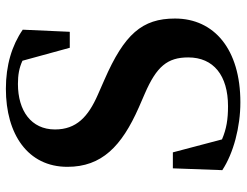

<svg xmlns="http://www.w3.org/2000/svg" viewBox="-110 -688 818 637"><g transform="rotate(-90 298.5 -370.0)"><path d="M277 19C453 19 555 -68 555 -198C555 -307 503 -366 352 -432L302 -454C229 -486 187 -525 187 -596C187 -675 249 -719 338 -719C368 -719 391 -715 415 -704L458 -547H511L518 -703C466 -739 400 -759 322 -759C171 -759 63 -686 63 -555C63 -441 131 -375 260 -318L306 -298C396 -259 426 -223 426 -154C426 -70 366 -22 264 -22C221 -22 189 -27 154 -42L111 -205H58L52 -41C108 -4 195 19 277 19Z"/></g></svg>

Font: Noto Serif SC
Style: Bold
Weight: 700
Designer: Ryoko NISHIZUKA 西塚涼子 (kana & ideographs); Frank Grießhammer (Latin, Greek & Cyrillic); Wenlong ZHANG 张文龙 (bopomofo); San
Foundry: Adobe
Version: Version 2.001;hotconv 1.1.0;makeotfexe 2.6.0